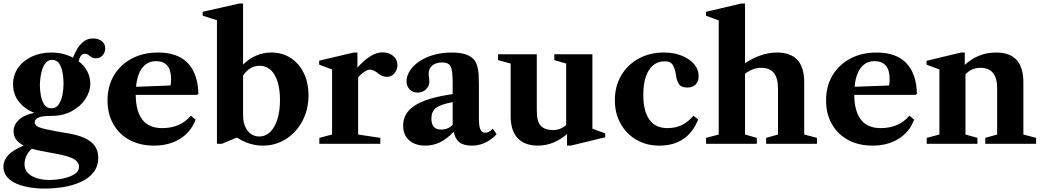

<svg xmlns="http://www.w3.org/2000/svg" viewBox="-23 -842 6104 1124"><path d="M277.5 -163.5Q220 -163.5 200 -152.8Q180 -142 180 -126Q180 -107.5 206 -97Q232 -86.5 305.5 -73.5L377.5 -61Q467 -46 509.5 -11.2Q552 23.5 552 81Q552 132 524.5 166.8Q497 201.5 451.2 222.5Q405.5 243.5 349.5 252.8Q293.5 262 236.5 262Q193 262 150.5 255Q108 248 73.2 233Q38.5 218 17.8 193.2Q-3 168.5 -3 133.5Q-3 97.5 24.2 67.2Q51.5 37 115.5 10Q84 -6 70.2 -27Q56.5 -48 56.5 -73.5Q56.5 -111 86.8 -140Q117 -169 178 -181.5Q124 -202 88.8 -245.2Q53.5 -288.5 53.5 -350Q53.5 -403 82.8 -444.8Q112 -486.5 162.8 -510.5Q213.5 -534.5 277 -534.5Q347 -534.5 404 -504.5Q414.5 -531.5 430 -557.2Q445.5 -583 468 -600Q490.5 -617 522 -617Q552.5 -617 572.8 -601.2Q593 -585.5 593 -558.5Q593 -537 578.8 -519Q564.5 -501 538 -501Q521.5 -501 512 -507.5Q502.5 -514 494.5 -520.5Q486.5 -527 473.5 -527Q457 -527 449.2 -514.2Q441.5 -501.5 437.5 -483.5Q468.5 -459.5 487 -426Q505.5 -392.5 505.5 -352Q505.5 -306 477 -262.5Q448.5 -219 397.2 -191.2Q346 -163.5 277.5 -163.5ZM278 -208Q306 -208 321.2 -231.2Q336.5 -254.5 342.8 -288.2Q349 -322 349 -354Q349 -380.5 344 -412.8Q339 -445 324.8 -468.2Q310.5 -491.5 282.5 -491.5Q261 -491.5 247 -476.5Q233 -461.5 225 -438Q217 -414.5 213.8 -388.8Q210.5 -363 210.5 -342Q210.5 -315.5 216 -284Q221.5 -252.5 236 -230.2Q250.5 -208 278 -208ZM120.5 119Q120.5 151 141 171.5Q161.5 192 194.5 201.8Q227.5 211.5 264.5 211.5Q303 211.5 343.5 203.5Q384 195.5 411.8 178.5Q439.5 161.5 439.5 134Q439.5 108 410.8 90Q382 72 299.5 57L217.5 41.5Q187.5 36 163.5 28.5Q143 46 131.8 70Q120.5 94 120.5 119Z M878.5 10.5Q796.5 10.5 735.2 -22.8Q674 -56 640.2 -115.8Q606.5 -175.5 606.5 -254Q606.5 -337.5 644 -400.5Q681.5 -463.5 748.2 -499Q815 -534.5 903 -534.5Q1016.5 -534.5 1075.8 -473.2Q1135 -412 1138.5 -293L1131 -286.5H771.5Q773.5 -92 926 -92Q1033 -92 1094.5 -165L1122 -141.5Q1095.5 -69.5 1031.2 -29.5Q967 10.5 878.5 10.5ZM890.5 -484Q840 -484 810 -445.2Q780 -406.5 773.5 -334L974.5 -341.5Q978.5 -352 978.5 -379Q978.5 -484 890.5 -484Z M1515 10.5Q1475 10.5 1436.8 -1.8Q1398.5 -14 1366.5 -35.5H1360L1275.5 0H1247V-723.5L1163.5 -750V-773L1378 -821.5H1400V-464Q1433.5 -497 1475 -515.8Q1516.5 -534.5 1564.5 -534.5Q1629.5 -534.5 1678.5 -502.8Q1727.5 -471 1755.2 -414.8Q1783 -358.5 1783 -284Q1783 -200.5 1747.5 -133.8Q1712 -67 1651.2 -28.2Q1590.5 10.5 1515 10.5ZM1495 -43Q1550 -43 1583 -102Q1616 -161 1616 -256Q1616 -350 1584.5 -403.5Q1553 -457 1496 -457Q1466.5 -457 1442 -441.8Q1417.5 -426.5 1400 -399.5V-168Q1400 -111.5 1426.2 -77.2Q1452.5 -43 1495 -43Z M1846.5 0V-35L1921 -54.5V-435.5L1845.5 -463.5V-487L2048 -534.5H2069.5V-446Q2107.5 -489.5 2144.8 -512.5Q2182 -535.5 2217.5 -535.5Q2254.5 -535.5 2279 -514.5Q2303.5 -493.5 2303.5 -462.5Q2303.5 -432.5 2285.8 -412.2Q2268 -392 2242 -392Q2216 -392 2193 -410.5Q2164.5 -434.5 2143.5 -434.5Q2128.5 -434.5 2108.8 -421Q2089 -407.5 2073.5 -388V-54.5L2203.5 -35V0Z M2467.5 10.5Q2407 10.5 2372 -21Q2337 -52.5 2337 -107Q2337 -181 2407.2 -225.5Q2477.5 -270 2627 -291V-363.5Q2627 -430.5 2614.8 -453.5Q2602.5 -476.5 2566.5 -476.5Q2529.5 -476.5 2508 -458.8Q2486.5 -441 2486.5 -410Q2486.5 -399 2488.5 -387.8Q2490.5 -376.5 2490.5 -366Q2490.5 -337.5 2470.8 -318.8Q2451 -300 2422 -300Q2393 -300 2375 -318.8Q2357 -337.5 2357 -367.5Q2357 -398.5 2377.5 -429.5Q2398 -460.5 2435 -485Q2513 -534.5 2622.5 -534.5Q2676 -534.5 2708.8 -521.8Q2741.5 -509 2758 -485Q2769.5 -466.5 2775 -437Q2780.5 -407.5 2780.5 -352.5V-148.5Q2780.5 -104.5 2789 -84.8Q2797.5 -65 2817.5 -65Q2840 -65 2862 -88.5L2884.5 -56.5Q2821 10.5 2740 10.5Q2691.5 10.5 2666.5 -9Q2641.5 -28.5 2634 -68H2630Q2557.5 10.5 2467.5 10.5ZM2558.5 -83.5Q2601 -83.5 2627 -111.5V-244.5Q2555 -230.5 2528.8 -209.8Q2502.5 -189 2502.5 -147.5Q2502.5 -83.5 2558.5 -83.5Z M3126 10.5Q3048.5 10.5 3007.5 -33.2Q2966.5 -77 2966.5 -162V-470L2892.5 -490V-524.5H3119.5V-196Q3119.5 -128 3144 -104.2Q3168.5 -80.5 3215.5 -80.5Q3236 -80.5 3255.8 -88Q3275.5 -95.5 3291.5 -111V-470L3222 -490V-524.5H3445V-88.5L3520 -61V-38.5L3318.5 10.5H3296.5V-57.5Q3263 -27 3218.5 -8.2Q3174 10.5 3126 10.5Z M3837 10.5Q3761 10.5 3702.2 -24Q3643.5 -58.5 3610 -118.5Q3576.5 -178.5 3576.5 -255Q3576.5 -336.5 3613.2 -399.5Q3650 -462.5 3715 -498.5Q3780 -534.5 3863.5 -534.5Q3921.5 -534.5 3967.5 -516.2Q4013.5 -498 4040.2 -466.8Q4067 -435.5 4067 -395.5Q4067 -365 4049.2 -347.2Q4031.5 -329.5 4000.5 -329.5Q3963.5 -329.5 3951 -350.8Q3938.5 -372 3935.5 -394Q3930.5 -432 3918 -457.5Q3905.5 -483 3868.5 -483Q3809 -483 3776 -431.5Q3743 -380 3743 -286Q3743 -191 3778.8 -141.5Q3814.5 -92 3884 -92Q3931.5 -92 3968.2 -109.8Q4005 -127.5 4036.5 -164.5L4064.5 -143Q4003 10.5 3837 10.5Z M4110.5 0V-35L4184.5 -54.5V-722.5L4110 -750V-773L4317 -821.5H4338.5V-471.5Q4376 -498 4425.2 -516.2Q4474.5 -534.5 4526 -534.5Q4685 -534.5 4685 -360.5V-54.5L4759.5 -35V0H4462V-35L4531.5 -54.5V-325.5Q4531.5 -445 4433.5 -445Q4407 -445 4383.2 -435.8Q4359.5 -426.5 4338.5 -410V-54.5L4407.5 -35V0Z M5085 10.5Q5003 10.5 4941.8 -22.8Q4880.5 -56 4846.8 -115.8Q4813 -175.5 4813 -254Q4813 -337.5 4850.5 -400.5Q4888 -463.5 4954.8 -499Q5021.5 -534.5 5109.5 -534.5Q5223 -534.5 5282.2 -473.2Q5341.5 -412 5345 -293L5337.5 -286.5H4978Q4980 -92 5132.5 -92Q5239.5 -92 5301 -165L5328.5 -141.5Q5302 -69.5 5237.8 -29.5Q5173.5 10.5 5085 10.5ZM5097 -484Q5046.5 -484 5016.5 -445.2Q4986.5 -406.5 4980 -334L5181 -341.5Q5185 -352 5185 -379Q5185 -484 5097 -484Z M5402 0V-35L5476.5 -54.5V-435.5L5401 -463.5V-486L5603 -534.5H5625V-462Q5659.5 -495 5706 -514.8Q5752.5 -534.5 5809 -534.5Q5968 -534.5 5968 -360.5V-54.5L6042.5 -35V0H5745V-35L5814.5 -54.5V-325.5Q5814.5 -445 5716.5 -445Q5663.5 -445 5629 -406.5V-54.5L5699 -35V0Z"/></svg>

Font: Libre Caslon Text
Style: Bold
Weight: 700
Designer: Pablo Impallari, Rodrigo Fuenzalida, Katja Schimmel
Foundry: Pablo Impallari, Rodrigo Fuenzalida
Version: Version 2.000